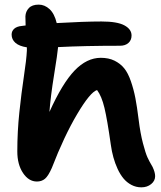

<svg xmlns="http://www.w3.org/2000/svg" viewBox="-20 -762 688 823"><path d="M138.2 16.1Q103 16.1 78.6 -20.5Q54.2 -57.1 54.2 -112.8Q54.2 -197.8 63 -281Q71.8 -364.3 82.5 -435.3Q93.3 -506.3 95.2 -544.9V-559.1Q62.5 -564 46.1 -578.4Q29.8 -592.8 29.8 -613.8Q29.8 -628.9 41 -638.9Q52.2 -648.9 74.2 -650.9Q76.7 -651.4 82 -651.9Q87.4 -652.3 89.8 -652.8Q88.9 -666 88.9 -691.9Q89.8 -712.9 103.8 -727.5Q117.7 -742.2 146 -742.2Q171.4 -742.2 192.4 -722.9Q213.4 -703.6 223.1 -663.1Q341.8 -669.9 415 -669.9Q482.4 -669.9 513.2 -653.3Q543.9 -636.7 543.9 -609.9Q543.9 -589.8 530.5 -577.9Q517.1 -565.9 494.1 -565.9Q343.3 -565.9 229 -560.1Q226.6 -532.2 211.7 -440.4Q196.8 -348.6 191.9 -282.2Q247.1 -404.8 299.6 -459.5Q352.1 -514.2 412.1 -514.2Q445.8 -514.2 470.7 -502Q495.6 -489.7 512.2 -469.5Q528.8 -449.2 541 -413.8Q553.2 -378.4 560.3 -341.6Q567.4 -304.7 574.2 -250Q581.5 -190.4 592.8 -147.7Q604 -105 612.1 -87.4Q620.1 -69.8 633.8 -46.9Q645 -23.4 645 -6.8Q645 13.2 627.9 27.1Q610.8 41 585.9 41Q563 41 543.2 30.5Q523.4 20 509.3 2.9Q495.1 -14.2 484.1 -38.1Q473.1 -62 466.1 -87.4Q459 -112.8 455.1 -141.1Q439.9 -249 427.7 -299.8Q415.5 -350.6 396 -376Q366.7 -367.2 310.8 -272.9Q254.9 -178.7 202.1 -42Q187 -7.8 172.9 4.2Q158.7 16.1 138.2 16.1Z"/></svg>

Font: Shantell Sans Irregular Bouncy
Style: Regular
Weight: 600
Designer: Stephen Nixon, Anya Danilova, Shantell Martin
Foundry: Arrow Type
Version: Version 1.006;[9816181b4]